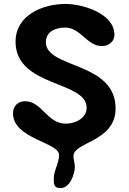

<svg xmlns="http://www.w3.org/2000/svg" viewBox="-20 -734 654 975"><path d="M253 174C253 206 255 221 289 221C333 221 360 153 360 113C360 94 353 77 353 58C353 -13 567 -14 567 -183C567 -423 213 -384 213 -520C213 -574 263 -594 310 -594C391 -594 421 -500 497 -500C531 -500 561 -522 561 -557C561 -668 395 -714 313 -714C198 -714 59 -658 59 -522C59 -291 420 -325 420 -187C420 -132 360 -106 314 -106C219 -106 193 -220 107 -220C70 -220 46 -194 46 -159C46 -28 280 -12 280 53C280 94 253 131 253 174Z"/></svg>

Font: Asimov Print
Style: Regular
Weight: 500
Designer: Google
Version: Version 2.000980: 2014